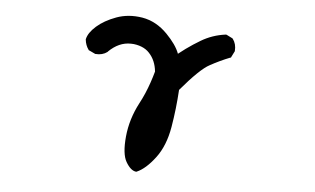

<svg xmlns="http://www.w3.org/2000/svg" viewBox="-43 -497 1086 661"><g transform="rotate(5 500.0 -166.5)"><path d="M447.8 99.6Q429.2 97.2 413.1 69.3Q397.5 42.5 403.3 -18.6Q409.2 -79.1 439 -135.7Q448.7 -153.8 456.8 -172.6Q464.8 -191.4 471.4 -210.7Q478 -230 483.4 -249.5Q479.5 -288.1 456.5 -312.5Q451.2 -318.4 444.3 -323Q437.5 -327.6 429.4 -330.8Q421.4 -334 412.1 -335.9Q402.8 -337.9 392.6 -337.9Q351.1 -338.9 315.4 -303.7V-303.2L314.9 -302.7Q297.9 -290 273.9 -292H272.9L272 -292.5L251.5 -302.2L250 -302.7L249 -304.2Q243.7 -311.5 240.5 -320.1Q237.3 -328.6 236.3 -338.4V-339.4V-339.8Q238.8 -351.1 246.3 -362.3Q253.9 -373.5 267.1 -385.3Q293 -408.2 334 -423.3Q375.5 -438.5 423.8 -430.7Q472.7 -422.4 511.2 -382.8Q527.8 -365.7 539.3 -349.4Q550.8 -333 556.6 -317.4Q569.3 -327.6 581.5 -336.4Q593.8 -345.2 606 -353.3Q618.2 -361.3 629.9 -368.2Q668.9 -391.6 714.8 -397.5H716.8L718.3 -397L737.8 -387.2L739.3 -386.2L740.2 -385.3Q752.9 -368.2 751 -344.2V-343.3L750.5 -342.3L740.7 -322.8L739.7 -320.3L737.3 -319.8Q702.6 -306.2 668.9 -287.6Q652.8 -279.3 627.9 -255.4Q603 -231.4 571.3 -193.8Q567.4 -128.4 556.6 -64.5Q545.4 1.5 513.4 43.7Q481.4 85.9 450.7 99.1L449.2 99.6Z"/></g></svg>

Font: NaikaiFont
Style: SemiBold
Weight: 600
Version: Version 1.89